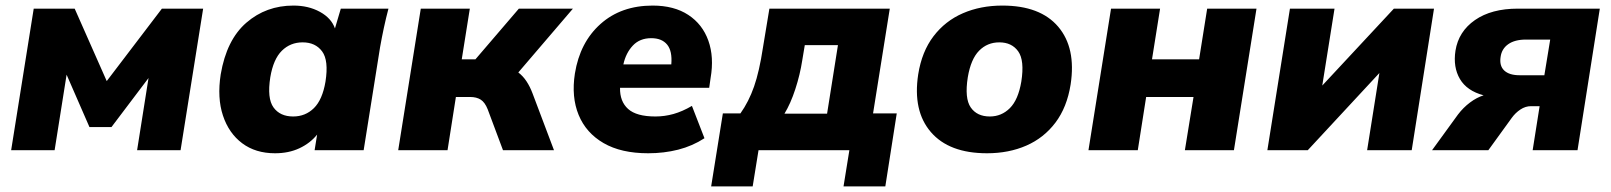

<svg xmlns="http://www.w3.org/2000/svg" viewBox="-20 -539 5781 689"><path d="M20 0 101 -508H248L363 -248L561 -508H709L628 0H472L513 -259L380 -83H301L219 -271L176 0Z M759 0ZM967 11Q897 11 849 -25Q801 -61 780 -124.5Q759 -188 772 -272Q793 -396 864 -457.5Q935 -519 1033 -519Q1087 -519 1128 -496.5Q1169 -474 1182 -437L1203 -508H1374Q1365 -474 1357.5 -439Q1350 -404 1344 -370L1285 0H1109L1118 -56Q1093 -25 1054.5 -7Q1016 11 967 11ZM1032 -121Q1076 -121 1106.5 -151Q1137 -181 1148 -246Q1160 -322 1136 -354.5Q1112 -387 1066 -387Q1022 -387 991.5 -357Q961 -327 950 -262Q938 -186 961.5 -153.5Q985 -121 1032 -121Z M1409 0 1490 -508H1666L1637 -326H1686L1842 -508H2036L1840 -279Q1857 -266 1869.5 -247Q1882 -228 1891 -204L1968 0H1785L1730 -147Q1720 -172 1705 -181.5Q1690 -191 1667 -191H1616L1586 0Z M2030 0ZM2306 11Q2209 11 2146 -25.5Q2083 -62 2056.5 -126.5Q2030 -191 2043 -275Q2061 -387 2135 -453Q2209 -519 2322 -519Q2399 -519 2450 -485.5Q2501 -452 2522 -393Q2543 -334 2530 -259L2525 -224H2205Q2204 -175 2234 -148Q2264 -121 2332 -121Q2365 -121 2397 -130Q2429 -139 2463 -159L2508 -43Q2465 -15 2414 -2Q2363 11 2306 11ZM2317 -402Q2276 -402 2251 -375.5Q2226 -349 2217 -308H2389Q2393 -356 2374 -379Q2355 -402 2317 -402Z M2532 130 2574 -132H2637Q2667 -174 2686 -228.5Q2705 -283 2718 -369L2741 -508H3173L3113 -132H3198L3157 130H3007L3028 0H2702L2681 130ZM2795 -131H2948L2987 -377H2868L2859 -323Q2851 -271 2834 -219Q2817 -167 2795 -131Z M3255 0ZM3522 11Q3386 11 3320.5 -65Q3255 -141 3275 -272Q3288 -354 3330 -409Q3372 -464 3435.5 -491.5Q3499 -519 3577 -519Q3713 -519 3777.5 -443Q3842 -367 3822 -236Q3809 -154 3767.5 -99Q3726 -44 3663 -16.5Q3600 11 3522 11ZM3532 -121Q3574 -121 3604 -151Q3634 -181 3645 -246Q3657 -322 3634 -354.5Q3611 -387 3566 -387Q3523 -387 3493.5 -357Q3464 -327 3453 -262Q3441 -186 3463.5 -153.5Q3486 -121 3532 -121Z M3886 0 3967 -508H4143L4114 -326H4283L4312 -508H4489L4408 0H4232L4263 -191H4093L4063 0Z M4528 0 4609 -508H4769L4725 -232L4982 -508H5126L5046 0H4886L4930 -277L4673 0Z M5119 0 5212 -128Q5231 -153 5255 -171Q5279 -189 5304 -197Q5244 -213 5219 -255.5Q5194 -298 5203 -357Q5214 -426 5273 -467Q5332 -508 5427 -508H5721L5641 0H5480L5505 -158H5474Q5454 -158 5436 -146Q5418 -134 5405 -116L5321 0ZM5433 -269H5522L5543 -397H5456Q5416 -397 5392.5 -380.5Q5369 -364 5365 -335Q5360 -303 5378 -286Q5396 -269 5433 -269Z"/></svg>

Font: Winston ExtraBold
Style: Italic
Weight: 800
Italic angle: -9°
Designer: Original fonts by Vernon Adams / Changes by Cristiano Sobral
Foundry: Original fonts by Vernon Adams / Changes by Cristiano Sobral
Version: Version 2.503;July 17, 2020;FontCreator 13.0.0.2655 64-bit